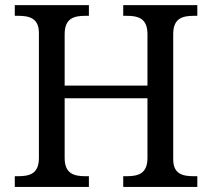

<svg xmlns="http://www.w3.org/2000/svg" viewBox="-20 -734 833 754"><path d="M754.9 0V-42H742.2C697.8 -42 660.2 -49.8 660.2 -108.9V-600.1C660.2 -662.6 696.8 -671.9 742.2 -671.9H754.9V-713.9H463.9V-671.9H477.1C522 -671.9 559.1 -662.6 559.1 -600.1V-397.9H233.9V-600.1C233.9 -662.6 271 -671.9 315.9 -671.9H329.1V-713.9H38.1V-671.9H50.8C95.2 -671.9 132.8 -663.1 132.8 -604V-113.8C132.8 -51.3 96.2 -42 50.8 -42H38.1V0H329.1V-42H315.9C271 -42 233.9 -51.3 233.9 -113.8V-348.1H559.1V-113.8C559.1 -51.3 522 -42 477.1 -42H463.9V0Z"/></svg>

Font: Gandom
Style: Regular
Weight: 400
Foundry: DejaVu fonts team - Redesigned by Saber Rastikerdar - Based on Samim Font
Version: Version 0.8